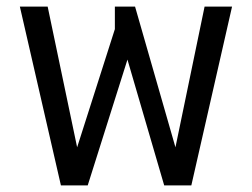

<svg xmlns="http://www.w3.org/2000/svg" viewBox="-20 -560 761 580"><path d="M164 0 40 -540H124L213 -115L327 -472V-540H388L510 -115L598 -540H681L558 0H476L365 -380L245 0Z"/></svg>

Font: Kanit Light
Style: Regular
Weight: 300
Designer: Katatrad Team
Foundry: CadsonDemak
Version: Version 2.000; ttfautohint (v1.8.3)